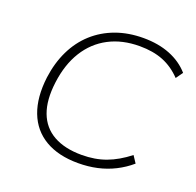

<svg xmlns="http://www.w3.org/2000/svg" viewBox="-126 -847 1012 989"><g transform="rotate(20 380.0 -352.5)"><path d="M400 8Q292 8 219.5 -34.5Q147 -77 116 -158Q85 -239 99 -352Q110 -435 142.5 -502Q175 -569 227 -616Q279 -663 347.5 -688Q416 -713 498 -713Q580 -713 644 -687.5Q708 -662 750 -614L723 -576Q678 -623 623 -645Q568 -667 494 -667Q398 -667 325 -628.5Q252 -590 207 -517.5Q162 -445 149 -343Q136 -243 161.5 -175Q187 -107 248.5 -72.5Q310 -38 403 -38Q476 -38 535.5 -60Q595 -82 655 -129L680 -91Q643 -59 598.5 -36.5Q554 -14 504.5 -3Q455 8 400 8Z"/></g></svg>

Font: Nunito Sans 10pt SemiExpanded ExtraLight
Style: Italic
Weight: 250
Width: 6
Italic angle: -9°
Designer: Vernon Adams
Foundry: Vernon Adams
Version: Version 3.101;gftools[0.9.27]